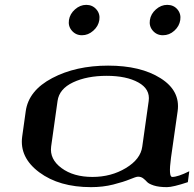

<svg xmlns="http://www.w3.org/2000/svg" viewBox="-20 -770 799 790"><path d="M565.4 -167 591.8 -354.5Q598.6 -403.3 549.3 -430.7Q500 -458 418.9 -458Q337.9 -458 280.8 -431.2Q223.6 -404.3 216.8 -354.5L190.4 -167Q183.6 -115.2 232.9 -78.6Q282.2 -42 360.4 -42Q437.5 -42 498 -78.6Q558.6 -115.2 565.4 -167ZM683.6 -121.1Q672.9 -42 688.5 -42Q711.9 -42 758.8 -65.4L752.9 -20.5Q691.4 0 667 0Q633.8 0 612.8 -6.8Q591.8 -13.7 585 -21.5Q578.1 -29.3 569.3 -36.1Q560.5 -43 547.9 -43Q540 -43 514.2 -32.2Q488.3 -21.5 445.8 -10.7Q403.3 0 354.5 0Q223.6 0 141.6 -61Q59.6 -122.1 71.3 -208L85.9 -312.5Q97.7 -397.5 194.8 -448.7Q292 -500 424.8 -500Q558.6 -500 640.6 -448.2Q722.7 -396.5 710.9 -312.5ZM668 -750Q694.3 -750 710 -731.4Q725.6 -712.9 721.7 -687.5Q717.8 -662.1 697.3 -643.6Q676.8 -625 650.4 -625Q625 -625 608.9 -643.6Q592.8 -662.1 596.7 -687.5Q600.6 -712.9 621.6 -731.4Q642.6 -750 668 -750ZM275.9 -643.6Q259.8 -662.1 263.7 -687.5Q267.6 -712.9 288.6 -731.4Q309.6 -750 335 -750Q360.4 -750 376.5 -731.4Q392.6 -712.9 388.7 -687.5Q384.8 -662.1 363.8 -643.6Q342.8 -625 317.4 -625Q292 -625 275.9 -643.6Z"/></svg>

Font: okolaks
Style: BoldItalic
Weight: 600
Width: 8
Italic angle: -8°
Version: Version 000.6.0